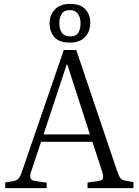

<svg xmlns="http://www.w3.org/2000/svg" viewBox="-20 -967 713 987"><path d="M7 0V-29L49 -36Q67 -40 75.5 -49Q84 -58 94 -88L308 -710H372L582 -88Q591 -62 598.5 -51.5Q606 -41 628 -38L666 -31V0H430V-29L485 -36Q505 -39 509 -49.5Q513 -60 505 -85L455 -238H191L141 -88Q133 -66 136.5 -52.5Q140 -39 163 -36L220 -28V0ZM204 -276H442L326 -636H323ZM340 -748Q285 -748 260 -775.5Q235 -803 235 -848Q235 -888 261.5 -917.5Q288 -947 342 -947Q392 -947 418 -920Q444 -893 444 -850Q444 -805 417 -776.5Q390 -748 340 -748ZM341 -780Q371 -780 382.5 -798.5Q394 -817 394 -848Q394 -877 380.5 -896Q367 -915 339 -915Q309 -915 297 -895.5Q285 -876 285 -848Q285 -819 297.5 -799.5Q310 -780 341 -780Z"/></svg>

Font: Literata 36pt Light
Style: Regular
Weight: 300
Designer: Latin by Veronika Burian and Jose Scaglione. Greek by Irene Vlachou. Cyrillic by Vera Evstafieva.
Foundry: TypeTogether
Version: Version 3.002